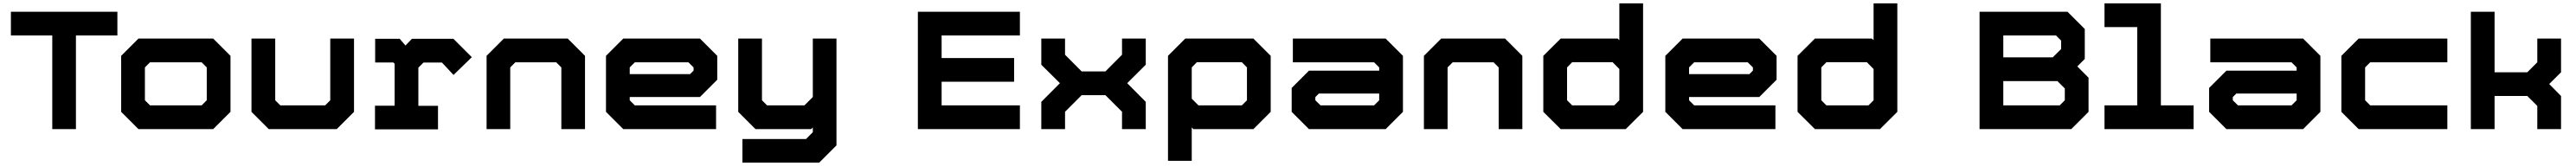

<svg xmlns="http://www.w3.org/2000/svg" viewBox="-20 -770 15351 990"><path d="M291.5 0V-558.5H45V-700H679.5V-558.5H432.5V0Z M805 0 702 -103V-437L805 -540H1250.5L1353.5 -437V-103L1250.5 0ZM874 -141.5H1181.5L1212 -172V-368L1181.5 -398.5H874L843.5 -368V-172Z M1581.5 0 1478.5 -103V-540H1620V-172L1650.5 -141.5H1917.5L1948 -172V-540H2089.5V-103L1986.5 0Z M2214.5 1.5V-139.5H2331.5V-390L2324 -397.5H2215.5V-538.5H2362L2396 -498.5L2434.5 -538.5H2682L2791.5 -429L2682.5 -323L2613.5 -397H2503.5L2473 -366.5V-139H2590V1.5Z M2879.5 0V-437L2982.5 -540H3363L3466 -437V0H3325V-368L3294.5 -398.5H3051L3020.5 -368V0Z M4151 -540 4254 -437V-294.5L4151 -191.5H3732.5V-172L3763 -141.5H4247V0H3694L3591 -103V-437L3694 -540ZM4082 -398.5H3763L3732.5 -368V-328H4092L4113 -349V-368Z M4482 0 4379 -103V-540H4520.5V-172L4551 -141.5H4773.5L4823.5 -191.5V-540H4964.5V97L4861.5 200H4404V59H4783L4823.5 18.5V-10L4813.5 0Z M5449.5 0V-700H6057.5V-558.5H5591V-424H6023V-282.5H5591V-141.5H6057.5V0Z M6185 0V-162.5L6296 -274L6185 -384V-540H6326.5V-443.5L6425.5 -344H6567L6666 -443.5V-540H6807.5V-384L6697 -274L6807.5 -162.5V0H6666V-103.5L6567 -202.5H6425.5L6326.5 -103.5V0Z M6940 189V-437L7043 -540H7449L7552 -437V-103L7449 0H7091L7081.5 -10V189ZM7121.5 -141.5H7380L7410.5 -172V-368L7380 -399H7112L7081.5 -368V-181.5Z M7780 0 7677 -103V-245.5L7780 -348.5H8198.5V-368L8168 -398.5H7684V-540H8237L8340 -437V-103L8237 0ZM7849 -141.5H8168L8198.5 -172V-212H7839L7818 -191V-172Z M8465 0V-437L8568 -540H8948.5L9051.5 -437V0H8910.5V-368L8880 -398.5H8636.5L8606 -368V0Z M9667.5 0H9280L9176.5 -103V-437L9280 -540H9619.5L9629.5 -530.5V-750H9771V-103ZM9599 -141.5 9629.5 -172V-358.5L9589.5 -399H9348.5L9318 -368V-172L9348.5 -141.5Z M10463.5 -540 10566.5 -437V-294.5L10463.5 -191.5H10045V-172L10075.5 -141.5H10559.5V0H10006.5L9903.5 -103V-437L10006.5 -540ZM10394.5 -398.5H10075.5L10045 -368V-328H10404.5L10425.5 -349V-368Z M11182.5 0H10795L10691.5 -103V-437L10795 -540H11134.5L11144.5 -530.5V-750H11286V-103ZM11114 -141.5 11144.5 -172V-358.5L11104.5 -399H10863.5L10833 -368V-172L10863.5 -141.5Z M11776 0V-700H12300L12403 -597V-418.5L12358.5 -374L12425.5 -306.5V-103L12322.5 0ZM11917.5 -428H12212L12262 -477.5V-528L12231.5 -558.5H11917.5ZM11917.5 -141.5H12253.5L12284 -172V-242.5L12240 -286.5H11917.5Z M12520.5 0V-141.5H12715.5V-608.5H12520.5V-750H12856.5V-141.5H13051.5V0Z M13247 0 13144 -103V-245.5L13247 -348.5H13665.5V-368L13635 -398.5H13151V-540H13704L13807 -437V-103L13704 0ZM13316 -141.5H13635L13665.5 -172V-212H13306L13285 -191V-172Z M14035 0 13932 -103V-437L14035 -540H14563.5V-398.5H14104L14073.5 -368V-172L14104 -141.5H14563.5V0Z M14703.5 0V-700H14845V-339H15040L15099.5 -398.5V-540H15241V-339L15170.5 -269L15241 -197.5V0H15099.5V-138.5L15040 -197.5H14845V0Z"/></svg>

Font: Tourney Expanded Black
Style: Regular
Weight: 900
Width: 7
Designer: Tyler Finck
Foundry: Etcetera Type Co
Version: Version 1.010; ttfautohint (v1.8.3)